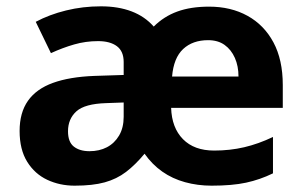

<svg xmlns="http://www.w3.org/2000/svg" viewBox="-20 -577 957 607"><path d="M641 -556Q710 -556 762.5 -527Q815 -498 844.5 -443Q874 -388 874 -308V-236H521Q523 -173 558.5 -137Q594 -101 657 -101Q707 -101 752 -111.5Q797 -122 843 -144V-29Q802 -9 758 0.5Q714 10 649 10Q605 10 565 -1Q525 -12 493 -34.5Q461 -57 437 -91Q408 -56 378.5 -33.5Q349 -11 311 -0.5Q273 10 216 10Q169 10 129.5 -8.5Q90 -27 66 -65.5Q42 -104 42 -163Q42 -221 68.5 -258.5Q95 -296 147.5 -315Q200 -334 278 -337L371 -340V-381Q371 -415 349.5 -431Q328 -447 290 -447Q251 -447 214.5 -436.5Q178 -426 141 -409L93 -508Q136 -531 189 -544Q242 -557 299 -557Q354 -557 396 -541Q438 -525 466 -493Q498 -525 540.5 -540.5Q583 -556 641 -556ZM316 -251Q248 -249 221.5 -225Q195 -201 195 -162Q195 -128 213.5 -113.5Q232 -99 263 -99Q294 -99 318 -111.5Q342 -124 356.5 -148.5Q371 -173 371 -208V-253ZM638 -450Q589 -450 559 -422Q529 -394 524 -335H734Q734 -368 722.5 -394Q711 -420 690 -435Q669 -450 638 -450Z"/></svg>

Font: Noto Sans Malayalam
Style: Regular
Weight: 400
Designer: Jelle Bosma - Monotype Design Team
Foundry: Monotype Imaging Inc.
Version: Version 2.103